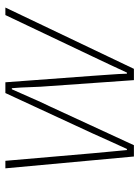

<svg xmlns="http://www.w3.org/2000/svg" viewBox="78 -596 518 714"><g transform="rotate(-90 337.0 -239.0)"><path d="M112 0 68 -478H96L124 -154Q127 -121 130 -89.5Q133 -58 136 -26H140Q155 -58 169 -89.5Q183 -121 198 -154L348 -478H388L412 -154Q414 -121 416.5 -89.5Q419 -58 420 -26H424Q439 -58 453.5 -89.5Q468 -121 484 -154L638 -478H666L438 0H396L374 -312Q371 -347 370 -384Q369 -421 366 -454H362Q347 -421 331 -384Q315 -347 298 -312L154 0Z"/></g></svg>

Font: Source Sans 3
Style: Italic
Weight: 200
Italic angle: -11°
Designer: Paul D. Hunt
Foundry: Adobe
Version: Version 3.046;hotconv 1.0.118;makeotfexe 2.5.65603